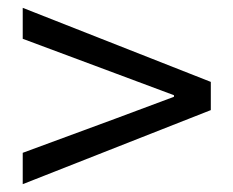

<svg xmlns="http://www.w3.org/2000/svg" viewBox="-20 -616 595 490"><path d="M38 -146V-226L274 -313L424 -369V-373L274 -429L38 -517V-596L518 -407V-335Z"/></svg>

Font: Noto Sans HK
Style: Regular
Weight: 400
Designer: Ryoko NISHIZUKA 西塚涼子 (kana, bopomofo & ideographs); Paul D. Hunt (Latin, Greek & Cyrillic); Sandoll Communications 산돌커뮤니
Foundry: Adobe
Version: Version 2.004-H2;hotconv 1.0.118;makeotfexe 2.5.65603